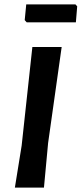

<svg xmlns="http://www.w3.org/2000/svg" viewBox="-20 -858 373 878"><path d="M325 -838 333 -829 327 -756H102L93 -766L100 -838ZM262 -643 200 -204 181 0H48L79 -192L128 -643Z"/></svg>

Font: Alegreya Sans
Style: Bold Italic
Weight: 700
Italic angle: -7°
Designer: Juan Pablo del Peral
Foundry: Huerta Tipografica
Version: Version 2.007